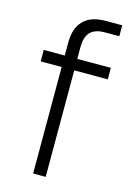

<svg xmlns="http://www.w3.org/2000/svg" viewBox="-114 -792 574 849"><g transform="rotate(15 173.5 -367.5)"><path d="M126 -590.5V-540H30V-487.5H126V0H183.5V-487.5H337V-540H183.5V-592.5C183.5 -658.5 212.5 -685 272.5 -685H337V-735H267.5C225 -735 187 -728.5 158.5 -698.5C131 -668.5 126 -632.5 126 -590.5Z"/></g></svg>

Font: Eudonet Light
Style: Regular
Weight: 300
Designer: Mikhail Sharanda
Foundry: Mikhail Sharanda
Version: Version 4.503;Glyphs 3.1.2 (3151)